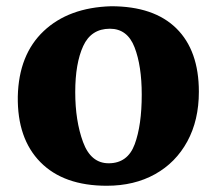

<svg xmlns="http://www.w3.org/2000/svg" viewBox="-20 -583 692 615"><path d="M617 -289Q617 -198 580 -130Q543 -62 476.5 -25Q410 12 322 12Q184 12 109.5 -63.5Q35 -139 37 -274Q40 -408 120 -483.5Q200 -559 336 -563Q473 -563 545 -492Q617 -421 617 -289ZM221 -288Q221 -196 246 -128Q271 -60 328 -60Q389 -60 411.5 -121Q434 -182 434 -280Q434 -372 411 -431.5Q388 -491 332 -491Q272 -491 246.5 -435.5Q221 -380 221 -288Z"/></svg>

Font: Martel Heavy
Style: Regular
Weight: 900
Designer: Dan Reynolds
Foundry: Dan Reynolds
Version: Version 1.001; ttfautohint (v1.1) -l 5 -r 5 -G 72 -x 0 -D la